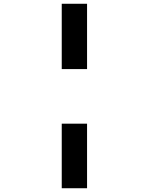

<svg xmlns="http://www.w3.org/2000/svg" viewBox="-20 -820 894 1020"><path d="M308 -453V-800H442.5V-453ZM308 180V-163H442.5V180Z"/></svg>

Font: Trispace SemiExpanded
Style: Bold
Weight: 700
Width: 6
Designer: Tyler Finck
Foundry: Etcetera Type Company
Version: Version 1.210; ttfautohint (v1.8.3)